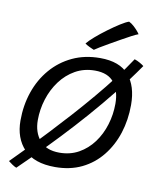

<svg xmlns="http://www.w3.org/2000/svg" viewBox="-87 -800 763 921"><g transform="rotate(10 294.5 -340.0)"><path d="M571 -534Q521.5 -462.5 465.8 -392.8Q410 -323 352.8 -257.8Q295.5 -192.5 240.8 -134.8Q186 -77 138.5 -29.5Q91 18 55.5 52Q47 49 34.5 40.5Q22 32 15.5 26.5Q52 -10.5 95 -54.2Q138 -98 184 -147Q230 -196 276.8 -248Q323.5 -300 368 -352.8Q412.5 -405.5 452.5 -457.8Q492.5 -510 524.5 -559Q537.5 -555 551 -547.2Q564.5 -539.5 571 -534ZM237.5 16.5Q135.5 16.5 85.8 -36.2Q36 -89 36 -174.5Q36 -249 58.5 -314.5Q81 -380 123.8 -429.8Q166.5 -479.5 226.5 -507.8Q286.5 -536 361 -536Q456.5 -536 501 -484Q545.5 -432 545.5 -340Q545.5 -267 524.8 -202.5Q504 -138 464.2 -88.5Q424.5 -39 367.5 -11.2Q310.5 16.5 237.5 16.5ZM246 -55Q298.5 -55 340 -78.2Q381.5 -101.5 410.8 -141Q440 -180.5 455.2 -230.2Q470.5 -280 470.5 -332.5Q470.5 -395.5 441 -434Q411.5 -472.5 347 -472.5Q294 -472.5 251.5 -448.5Q209 -424.5 179 -384Q149 -343.5 133.2 -293.2Q117.5 -243 117.5 -191Q117.5 -131.5 149.8 -93.2Q182 -55 246 -55ZM467 -732Q479.5 -726 490.2 -716.2Q501 -706.5 509.5 -696.8Q518 -687 522 -680.5Q510.5 -676.5 489.5 -665.5Q468.5 -654.5 443 -640Q417.5 -625.5 392.8 -611.5Q368 -597.5 349.2 -586Q330.5 -574.5 323.5 -569.5Q320.5 -571 314.2 -573.5Q308 -576 301 -579.5Q294 -583 287.8 -586.5Q281.5 -590 279 -592.5Q290.5 -607 315.2 -628.5Q340 -650 369.8 -672Q399.5 -694 426 -710.8Q452.5 -727.5 467 -732Z"/></g></svg>

Font: Grandstander Thin Light
Style: Italic
Weight: 300
Italic angle: -15°
Version: Version 1.200